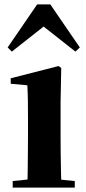

<svg xmlns="http://www.w3.org/2000/svg" viewBox="-20 -858 394 878"><path d="M38 0V-30L144 -41H214L322 -30V0ZM105 0Q106 -26 106.5 -68Q107 -110 107.5 -156Q108 -202 108 -236V-313Q108 -363 107.5 -398Q107 -433 105 -468L29 -475V-500L248 -556L260 -547L257 -390V-236Q257 -202 257.5 -156Q258 -110 259 -68Q260 -26 261 0ZM325 -622 137 -770H222L34 -622L15 -641L150 -838H210L345 -641Z"/></svg>

Font: Noto Serif KR ExtraLight ExtraBold
Style: Regular
Weight: 800
Version: Version 2.003-H1;hotconv 1.1.1;makeotfexe 2.6.0